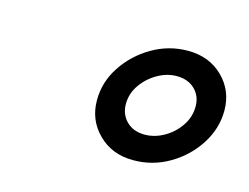

<svg xmlns="http://www.w3.org/2000/svg" viewBox="-49 -782 496 383"><g transform="rotate(15 199.5 -590.5)"><path d="M257.8 -526.4Q278.3 -526.4 297.6 -537.4Q316.9 -548.3 329.3 -566.7Q341.8 -585 341.8 -606.9Q341.8 -628.4 327.6 -642.1Q313.5 -655.8 290 -655.8Q270 -655.8 250.7 -644.8Q231.4 -633.8 218.8 -615.7Q206.1 -597.7 206.1 -575.7Q206.1 -554.7 220.2 -540.5Q234.4 -526.4 257.8 -526.4ZM148.4 -568.4Q148.4 -606 169.7 -638.2Q190.9 -670.4 225.1 -690.4Q259.3 -710.4 298.8 -710.4Q342.8 -710.4 371.1 -682.6Q399.4 -654.8 399.4 -613.8Q399.4 -576.7 378.4 -543.9Q357.4 -511.2 323.2 -491.2Q289.1 -471.2 249 -471.2Q205.1 -471.2 176.8 -499.3Q148.4 -527.3 148.4 -568.4Z"/></g></svg>

Font: Andika
Style: Italic
Weight: 400
Italic angle: -14°
Designer: Victor Gaultney, Annie Olsen, Julie Remington, Don Collingsworth, Eric Hays, Becca Hirsbrunner
Foundry: SIL International
Version: Version 6.101